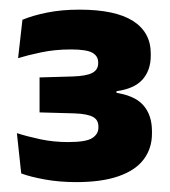

<svg xmlns="http://www.w3.org/2000/svg" viewBox="-20 -731 352 398"><path d="M138 -353.5Q103 -353.5 72.8 -359Q42.5 -364.5 24 -371.5L15 -455Q37 -448 64.2 -442.2Q91.5 -436.5 121 -436.5Q158.5 -436.5 171.2 -444.8Q184 -453 184 -466.5V-468.5Q184 -475 181.5 -480Q179 -485 173.5 -488.2Q168 -491.5 158.2 -493.5Q148.5 -495.5 134 -496L62 -498V-570.5L131 -572.5Q159.5 -573.5 171.5 -580Q183.5 -586.5 183.5 -600V-601.5Q183.5 -615 171.2 -621.8Q159 -628.5 127 -628.5Q94 -628.5 65.5 -622.5Q37 -616.5 17.5 -610.5L26.5 -690Q48 -699 78 -705Q108 -711 144.5 -711Q219 -711 255.8 -687.5Q292.5 -664 292.5 -620V-615.5Q292.5 -585.5 275.5 -566.2Q258.5 -547 221.5 -542V-529.5L215 -539.5Q258 -534 276.5 -513.5Q295 -493 295 -459V-454Q295 -423.5 278 -400.8Q261 -378 226 -365.8Q191 -353.5 138 -353.5Z"/></svg>

Font: Anek Devanagari
Style: Bold
Weight: 700
Designer: Kailash Malviya (Devanagari) & Yesha Goshar (Latin)
Foundry: Ek Type
Version: Version 1.003